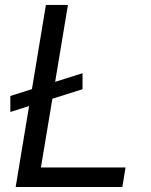

<svg xmlns="http://www.w3.org/2000/svg" viewBox="-20 -747 602 767"><path d="M309.7 -454.5 200.3 -420.1 251.4 -727.3H163.4L107.6 -391L21.3 -363.6V-299.7L96.2 -323.5L42.6 0H468.8L481.5 -78.1H143.5L189.3 -352.6L309.7 -390.6Z"/></svg>

Font: Magic Ui Pro
Style: Italic
Weight: 400
Italic angle: -9.39999°
Designer: Stefan Endress, Andreas Faust
Version: Version 1.000;FEAKit 1.0